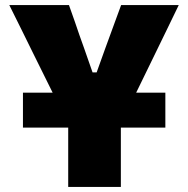

<svg xmlns="http://www.w3.org/2000/svg" viewBox="-20 -733 738 753"><path d="M70 -232.5V-369.5H186.5L109.5 -525Q86.5 -572 65.2 -615Q44 -658 16.5 -713H250.5Q264 -675 273.5 -648Q282.5 -621 291 -596.8Q299.5 -572.5 310 -543.5L343 -449H359L392 -541Q403.5 -571.5 412.5 -597Q421.5 -622 431.5 -649Q441.5 -676 455 -713H681Q658 -665.5 635 -618Q612 -570.5 590 -525.5L514 -369.5H628.5V-232.5H454V0H247.5V-232.5Z"/></svg>

Font: Heraclito ExtraBold
Style: Regular
Weight: 800
Designer: Kostas Bartsokas (font) & Cristiano Sobral (main changes)
Foundry: Kostas Bartsokas (font) & Cristiano Sobral (main changes)
Version: Version 1.00;July 8, 2020;FontCreator 13.0.0.2655 64-bit